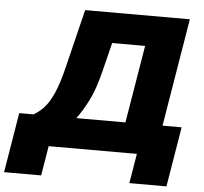

<svg xmlns="http://www.w3.org/2000/svg" viewBox="-102 -790 1071 1007"><g transform="rotate(5 433.0 -286.0)"><path d="M-43.9 156.2 8.3 -159.2H83.5Q111.3 -174.8 136.5 -201.4Q161.6 -228 185.1 -279.3Q208.5 -330.6 230 -418.9L305.7 -727.5H856.9L762.7 -159.2H863.3L811 156.2H615.7L641.6 0H177.2L151.4 156.2ZM309.1 -159.2H567.4L635.3 -567.9H461.9L424.8 -418.9Q400.4 -319.3 369.9 -259.5Q339.4 -199.7 309.1 -159.2Z"/></g></svg>

Font: Inter Black
Style: Italic
Weight: 900
Italic angle: -9.39999°
Designer: Rasmus Andersson
Foundry: rsms
Version: Version 4.000;git-a52131595